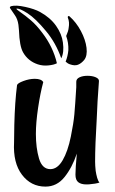

<svg xmlns="http://www.w3.org/2000/svg" viewBox="-20 -656 411 687"><path d="M30.3 -146.5 31.2 -209Q33.2 -291 41 -351.6Q43 -358.4 64 -366.2Q85 -374 104.5 -374Q127.9 -374 134.8 -362.3Q124 -322.3 116.2 -269.5Q108.4 -216.8 108.4 -176.8Q108.4 -127 119.6 -88.9Q130.9 -50.8 160.2 -50.8Q185.5 -50.8 204.1 -82.5Q222.7 -114.3 233.4 -167Q243.2 -214.8 246.1 -247.1Q249 -279.3 252.9 -343.8V-363.3Q252.9 -374 264.6 -379.4Q276.4 -384.8 293 -384.8Q310.5 -384.8 322.8 -379.4Q335 -374 334 -365.2L329.1 -293.9L326.2 -232.4Q320.3 -135.7 320.3 -77.1Q320.3 -64.5 322.3 -44.9Q324.2 -32.2 327.6 -20Q331.1 -7.8 335.9 -2.9Q332 -1 320.3 1L304.7 2.9Q299.8 3.9 289.1 3.9Q270.5 3.9 260.3 -3.9Q250 -11.7 250 -31.2Q250 -54.7 254.9 -106.4Q238.3 -56.6 210.9 -22.5Q183.6 11.7 142.6 11.7Q90.8 11.7 58.6 -30.8Q26.4 -73.2 30.3 -146.5ZM16.6 -626Q14.6 -627.9 15.6 -630.4Q16.6 -632.8 19.5 -633.8Q37.1 -638.7 70.3 -631.3Q103.5 -624 123 -613.3Q160.2 -592.8 180.7 -563.5Q201.2 -534.2 205.1 -503.9Q210 -468.8 199.2 -447.3Q179.7 -502.9 144.5 -544.9Q107.4 -589.8 78.6 -608.4Q49.8 -627 39.1 -625Q36.1 -624 53.2 -612.3Q70.3 -600.6 90.3 -583.5Q110.4 -566.4 130.9 -539.1Q169.9 -488.3 183.6 -429.7Q172.9 -423.8 152.8 -421.9Q132.8 -419.9 115.2 -425.8Q80.1 -437.5 62.5 -468.8Q49.8 -491.2 47.9 -546.9L45.9 -567.4Q43 -587.9 33.2 -601.6ZM281.2 -441.4Q270.5 -428.7 258.8 -424.3Q247.1 -419.9 230.5 -425.8Q221.7 -428.7 214.8 -435.5Q222.7 -455.1 224.6 -476.6Q225.6 -502.9 216.8 -527.3Q224.6 -544.9 225.6 -555.7Q229.5 -577.1 222.7 -592.8Q221.7 -596.7 224.1 -598.1Q226.6 -599.6 228.5 -597.7Q252.9 -576.2 269.5 -544.9Q286.1 -513.7 289.6 -484.9Q293 -456.1 281.2 -441.4Z"/></svg>

Font: BKP Parklife Text
Style: Regular
Weight: 400
Designer: Font Diner, Inc.; LA MECHKY PLUS GmbH
Foundry: Font Diner, Inc.; LA MECHKY PLUS GmbH
Version: Version 1.007